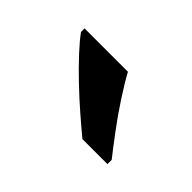

<svg xmlns="http://www.w3.org/2000/svg" viewBox="-40 -879 385 385"><g transform="rotate(45 152.5 -686.0)"><path d="M163 -766Q175 -744 193 -716.5Q211 -689 230.5 -663Q250 -637 265 -618V-606H194Q177 -620 154.5 -639.5Q132 -659 109.5 -680.5Q87 -702 68.5 -722Q50 -742 40 -756V-766Z"/></g></svg>

Font: Noto Sans Cham Medium
Style: Regular
Weight: 500
Version: Version 2.002